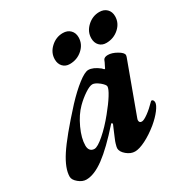

<svg xmlns="http://www.w3.org/2000/svg" viewBox="-176 -763 870 902"><g transform="rotate(-30 258.5 -312.0)"><path d="M-24 -37Q-24 -81 17 -144Q58 -207 164 -323Q208 -370 245.5 -399Q283 -428 302 -428Q328 -428 361 -402Q369 -393 370 -393H372Q374 -393 375 -395.5Q376 -398 377 -400Q390 -425 392 -432Q398 -443 417 -443Q439 -443 465 -428Q491 -413 491 -400Q491 -396 489 -390L389 -118Q386 -111 386 -106Q386 -92 400 -92Q411 -92 434.5 -109Q458 -126 483 -152Q486 -155 488 -155Q493 -155 496 -150.5Q499 -146 499 -139Q499 -125 480.5 -100.5Q462 -76 432 -51Q395 -21 360 -3.5Q325 14 302 14Q279 14 257.5 -4Q236 -22 236 -41Q236 -47 241 -64Q243 -72 251 -90.5Q259 -109 263 -119L275 -147Q276 -148 276 -151Q276 -155 273.5 -156Q271 -157 269 -155Q191 -67 136 -26.5Q81 14 38 14Q17 14 -3.5 -3Q-24 -20 -24 -37ZM272 -203Q304 -242 323 -272.5Q342 -303 342 -316Q342 -325 322 -342Q299 -360 285 -360Q270 -360 243 -342Q216 -324 192 -300Q160 -268 136.5 -217Q113 -166 113 -127Q113 -110 121 -101Q129 -92 143 -92Q160 -92 197 -124Q234 -156 272 -203ZM191 -549Q191 -585 219.5 -611.5Q248 -638 285 -638Q310 -638 325 -623Q340 -608 340 -584Q340 -547 311 -521Q282 -495 242 -495Q219 -495 205 -510Q191 -525 191 -549ZM389 -549Q389 -585 417.5 -611.5Q446 -638 483 -638Q508 -638 523 -623Q538 -608 538 -584Q538 -547 509 -521Q480 -495 440 -495Q417 -495 403 -510Q389 -525 389 -549Z"/></g></svg>

Font: EB Garamond
Style: Bold Italic
Weight: 700
Italic angle: -17.2°
Designer: Georg Duffner and Octavio Pardo
Foundry: Georg Duffner
Version: Version 1.000